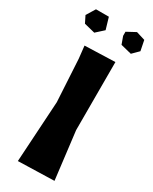

<svg xmlns="http://www.w3.org/2000/svg" viewBox="-250 -900 766 959"><g transform="rotate(30 133.0 -420.5)"><path d="M41 -658.2 48.8 -586.9 62.5 -343.8 41 7.8 249 2 215.8 -271.5V-664.1ZM-31.2 -793 -11.7 -753.9 50.8 -738.3 93.8 -777.3 74.2 -843.8H0ZM183.6 -796.9 199.2 -753.9 261.7 -738.3 296.9 -773.4 285.2 -832 234.4 -847.7 183.6 -820.3Z"/></g></svg>

Font: MaokenAssortedSans-TC
Style: Regular
Weight: 500
Version: Version 0.83